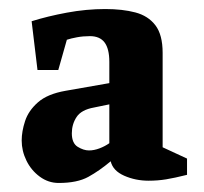

<svg xmlns="http://www.w3.org/2000/svg" viewBox="-20 -675 452 425"><path d="M110 -270Q87 -270 68 -284Q49 -298 38.5 -319.5Q28 -341 28 -364Q28 -384 35.5 -407Q43 -430 64 -448.5Q85 -467 125 -474L222 -491V-538Q222 -567 211.5 -581Q201 -595 179 -595Q164 -595 150.5 -592.5Q137 -590 128 -587L109 -520H63L50 -628Q85 -639 128 -647Q171 -655 213 -655Q251 -655 279.5 -647.5Q308 -640 324 -619Q340 -598 340 -558V-349L394 -324V-288Q366 -281 347.5 -278Q329 -275 309 -275Q280 -275 255 -286Q230 -297 225 -318Q200 -297 175.5 -283.5Q151 -270 110 -270ZM177 -342Q188 -342 200 -346.5Q212 -351 222 -358V-444L188 -437Q160 -432 149.5 -416Q139 -400 139 -380Q139 -358 152 -350Q165 -342 177 -342Z"/></svg>

Font: Manuale
Style: Regular
Weight: 400
Designer: Eduardo Tunni / Pablo Cosgaya
Foundry: Eduardo Tunni / Pablo Cosgaya
Version: Version 1.002